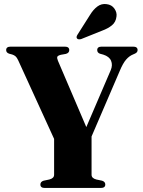

<svg xmlns="http://www.w3.org/2000/svg" viewBox="-20 -931 706 951"><path d="M501.5 -17Q501.5 0 479 0H202Q180 0 180 -17Q180 -31 196 -36L224.5 -42Q248 -48 248 -65.5V-243L70 -632.5Q63.5 -646.5 56.8 -652.2Q50 -658 40.5 -661L25.5 -665Q10.5 -670 10.5 -683Q10.5 -700 33 -700H300.5Q323 -700 323 -683Q323 -668.5 306 -664L281 -659.5Q266 -655.5 263.8 -649.5Q261.5 -643.5 267 -630L407.5 -301.5L528.5 -583.5Q539 -608.5 530.2 -629.8Q521.5 -651 491.5 -660.5L475 -665Q461.5 -670 461.5 -683Q461.5 -700 483.5 -700H639.5Q661.5 -700 661.5 -683Q661.5 -671.5 648.5 -665.5L639.5 -661.5Q620.5 -654 604.8 -636Q589 -618 573 -579.5L433.5 -255V-65.5Q433.5 -48 457 -42L485.5 -36Q501.5 -31 501.5 -17ZM425.5 -856.5Q442.5 -884.5 462.8 -899.2Q483 -914 508 -910.5Q533.5 -907.5 546.8 -888.2Q560 -869 557 -849.5Q554 -821.5 534.2 -805.5Q514.5 -789.5 485.5 -779L382 -737.5Q377 -736 370.8 -736.2Q364.5 -736.5 361.5 -740.5Q356 -747 364 -759.5Z"/></svg>

Font: Fraunces 72pt
Style: Bold
Weight: 700
Version: Version 1.000;[b76b70a41]